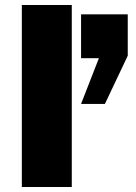

<svg xmlns="http://www.w3.org/2000/svg" viewBox="-20 -745 540 765"><path d="M266 -725V0H67V-725ZM489 -688V-523L398 -331H303L374 -513H303V-688Z"/></svg>

Font: Archicoco
Style: Regular
Weight: 400
Designer: Hector Gatti
Foundry: Hector Gatti
Version: 1.002